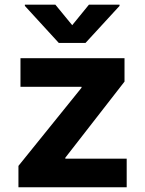

<svg xmlns="http://www.w3.org/2000/svg" viewBox="-20 -792 612 812"><path d="M58 0V-90.4L324.8 -420.9V-425H66.6V-545.9H506.6V-446.9L256.2 -125V-120.9H515.8V0ZM214.1 -772.3 285.4 -685.5 356.2 -772.3H485.5V-767L341.6 -610.4H228.7L85.2 -767V-772.3Z"/></svg>

Font: Inter V
Style: 
Weight: 400
Designer: Rasmus Andersson
Foundry: rsms
Version: Version 4.000;git-a3f224843